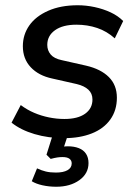

<svg xmlns="http://www.w3.org/2000/svg" viewBox="-20 -517 524 731"><path d="M224 9Q164 9 111.5 -6.5Q59 -22 24 -50L59 -117Q83 -99 110 -87.5Q137 -76 166.5 -70Q196 -64 225 -64Q276 -64 304 -84Q332 -104 332 -138Q332 -161 316.5 -175.5Q301 -190 272 -197L179 -218Q127 -229 97 -261Q67 -293 67 -341Q67 -385 91.5 -420Q116 -455 163.5 -476Q211 -497 276 -497Q308 -497 340.5 -490Q373 -483 401 -470Q429 -457 449 -437L417 -371Q387 -398 350 -410.5Q313 -423 271 -423Q219 -423 189.5 -402Q160 -381 160 -346Q160 -325 173 -309.5Q186 -294 215 -288L308 -267Q364 -254 394.5 -223.5Q425 -193 425 -145Q425 -97 400 -62Q375 -27 329.5 -9Q284 9 224 9ZM194 194Q167 194 142 188.5Q117 183 101 173L121 124Q138 132 154.5 136Q171 140 193 140Q221 140 237 131Q253 122 253 105Q253 94 244.5 87.5Q236 81 218 81Q208 81 198 82.5Q188 84 173 88L157 72L186 -20H244L219 56L192 47Q204 44 216 42Q228 40 238 40Q262 40 280 47Q298 54 307.5 68.5Q317 83 317 104Q317 144 282 169Q247 194 194 194Z"/></svg>

Font: Nunito Sans 12pt ExtraLight 12pt SemiBold
Style: Italic
Weight: 600
Italic angle: -9°
Version: Version 3.101;gftools[0.9.27]